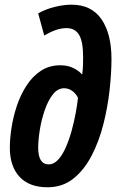

<svg xmlns="http://www.w3.org/2000/svg" viewBox="-20 -790 497 820"><path d="M183.1 9.8Q105 9.8 63.5 -34.9Q22 -79.6 22 -159.2Q22 -197.8 29.3 -244.9Q36.6 -292 52.2 -338.6Q67.9 -385.3 93.3 -424.6Q118.7 -463.9 154.5 -487.5Q190.4 -511.2 237.8 -511.2Q268.6 -511.2 292.5 -499.8Q316.4 -488.3 329.1 -473.1H331.1Q334 -492.7 334.5 -511.5Q335 -530.3 335 -545.9Q335 -612.8 317.6 -641.4Q300.3 -669.9 264.2 -669.9Q241.7 -669.9 218.5 -661.9Q195.3 -653.8 168.9 -638.2L143.1 -732.9Q176.3 -751.5 214.4 -760.7Q252.4 -770 285.2 -770Q370.6 -770 413.3 -708Q456.1 -646 456.1 -538.1Q456.1 -478 448 -405Q439.9 -332 421.4 -259Q402.8 -186 371.3 -125.2Q339.8 -64.5 293.5 -27.3Q247.1 9.8 183.1 9.8ZM188 -87.9Q210 -87.9 228.3 -107.9Q246.6 -127.9 261 -160.6Q275.4 -193.4 285.9 -231.4Q296.4 -269.5 303.2 -306.6Q310.1 -343.8 313 -372.1Q305.7 -388.7 289.6 -400.9Q273.4 -413.1 253.9 -413.1Q226.1 -413.1 205.3 -386.2Q184.6 -359.4 170.7 -318.4Q156.7 -277.3 149.9 -234.4Q143.1 -191.4 143.1 -159.2Q143.1 -87.9 188 -87.9Z"/></svg>

Font: Open Sans Condensed
Style: Bold Italic
Weight: 700
Width: 3
Italic angle: -12°
Designer: Monotype Design Team
Foundry: Monotype Imaging Inc.
Version: Version 3.003; ttfautohint (v1.8.4)